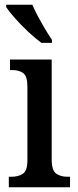

<svg xmlns="http://www.w3.org/2000/svg" viewBox="-20 -786 327 806"><path d="M17 0V-44H28Q57 -44 76 -56.5Q95 -69 95 -113V-423Q95 -466 77.5 -479Q60 -492 31 -492H22V-536H197V-117Q197 -71 215.5 -57.5Q234 -44 263 -44H274V0ZM154 -606Q129 -624 98.5 -652.5Q68 -681 42.5 -710Q17 -739 6 -756V-766H116Q125 -744 139.5 -717Q154 -690 169.5 -664Q185 -638 198 -619V-606Z"/></svg>

Font: Noto Serif Lao Condensed Medium
Style: Regular
Weight: 500
Width: 3
Designer: Monotype Design Team
Foundry: Monotype Imaging Inc.
Version: Version 2.003; ttfautohint (v1.8.4.7-5d5b)